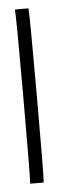

<svg xmlns="http://www.w3.org/2000/svg" viewBox="-43 -513 165 537"><g transform="rotate(-5 39.5 -244.5)"><path d="M22 -248Q22 -471 20 -489H58Q60 -469 60 -246Q60 -24 58 0H20Q22 -28 22 -248Z"/></g></svg>

Font: Vibes
Style: Regular
Weight: 400
Designer: AbdElmomen Kadhim
Version: Version 1.100